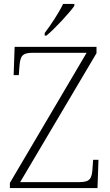

<svg xmlns="http://www.w3.org/2000/svg" viewBox="-20 -951 558 971"><path d="M206 -784V-771H215C259 -807 331 -886 356 -921V-931H299C278 -886 235 -822 206 -784ZM30 0H473L478 -143H451L448 -101C445 -49 436 -30 382 -30H82L468 -682V-714H54L49 -571H75L78 -612C82 -665 90 -684 144 -684H418L30 -26Z"/></svg>

Font: Noto Serif Georgian ExtraLight
Style: Regular
Weight: 200
Designer: Monotype Design Team, Akaki Razmadze
Foundry: Google LLC
Version: Version 2.003